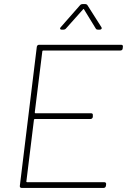

<svg xmlns="http://www.w3.org/2000/svg" viewBox="-20 -919 621 939"><path d="M391 -873 448 -780C450 -775 455 -774 460 -774H468C476 -774 480 -780 476 -786L408 -893C406 -897 401 -899 397 -899H384C379 -899 374 -897 371 -893L277 -786C271 -780 274 -774 281 -774H290C295 -774 300 -776 303 -780L386 -873C388 -876 391 -875 391 -873ZM580 -682 581 -690C582 -696 579 -700 573 -700H171C165 -700 161 -696 160 -690L77 -10C76 -4 80 0 85 0H487C493 0 497 -4 498 -10L499 -18C500 -24 496 -28 490 -28H112C110 -28 108 -30 109 -32L146 -333C146 -335 148 -337 150 -337H423C428 -337 433 -341 434 -347V-355C435 -361 432 -365 426 -365H153C152 -365 150 -367 150 -369L187 -668C187 -670 189 -672 191 -672H569C575 -672 580 -676 580 -682Z"/></svg>

Font: Barlow Thin
Style: Italic
Weight: 250
Italic angle: -7°
Designer: Jeremy Tribby
Foundry: Tribby Type
Version: Version 1.422;hotconv 1.0.109;makeotfexe 2.5.65596